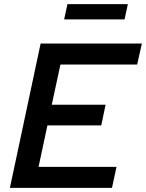

<svg xmlns="http://www.w3.org/2000/svg" viewBox="-20 -911 708 931"><path d="M28 0 177 -700H668L645 -598H273L231 -403H492L471 -303H210L167 -102H545L523 0ZM291 -817 307 -891H600L584 -817Z"/></svg>

Font: Red Hat Text Medium
Style: Italic
Weight: 500
Italic angle: -12°
Designer: Pentagram, MCKL
Foundry: Pentagram, MCKL
Version: Version 1.023; ttfautohint (v1.8.3)